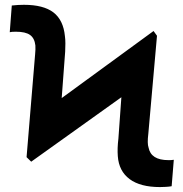

<svg xmlns="http://www.w3.org/2000/svg" viewBox="-20 -757 750 787"><path d="M107.9 -94.2 88.9 -112.8 124 -535.2Q126 -554.2 125 -570.8Q121.6 -600.6 103 -613.8Q84.5 -627 44.9 -627Q35.2 -627 29.8 -626.5Q24.4 -626 20 -625L28.3 -734.4Q38.6 -735.8 53.5 -736.6Q68.4 -737.3 78.1 -737.3Q158.2 -737.3 199 -706.1Q239.7 -674.8 246.1 -608.9Q248 -595.2 248 -578.9Q248 -562.5 247.1 -544.9L232.9 -355L609.4 -629.9L623.5 -610.4L587.9 -208Q583 -168.9 588.9 -152.3Q598.6 -100.6 670.4 -100.6Q675.3 -100.6 681.4 -100.8Q687.5 -101.1 692.4 -102.1L683.6 6.3Q673.3 8.3 659.2 9Q645 9.8 635.7 9.8Q555.2 9.8 511.2 -22.9Q467.3 -55.7 462.9 -116.7Q460.4 -148.9 465.3 -188.5L477.5 -358.4Z"/></svg>

Font: Inter Tight
Style: Bold
Weight: 700
Designer: Rasmus Andersson
Foundry: rsms
Version: Version 3.004; ttfautohint (v1.8.4.7-5d5b)